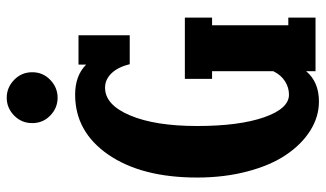

<svg xmlns="http://www.w3.org/2000/svg" viewBox="-212 -714 936 551"><g transform="rotate(-90 255.5 -438.0)"><path d="M302.2 -761.2Q280.3 -740.2 251 -740.2Q221.7 -740.2 200 -761.2Q178.2 -782.2 178.2 -813Q178.2 -843.8 200 -865Q221.7 -886.2 251 -886.2Q280.3 -886.2 302.2 -865Q324.2 -843.8 324.2 -813Q324.2 -782.2 302.2 -761.2ZM481 -375V-296.9H459V-78.1H481V0H327.1V-26.9Q296.4 9.8 240.2 9.8Q196.3 9.8 156.7 -15.1Q117.2 -40 87.2 -84.5Q57.1 -128.9 39.6 -195.3Q22 -261.7 22 -339.8Q22 -499 87.6 -594.5Q153.3 -689.9 259.8 -689.9Q314.5 -689.9 346.2 -658.2V-680.2H430.2V-533.2H347.2Q338.9 -567.4 321 -585.7Q303.2 -604 279.8 -604Q230.5 -604 200.2 -532Q169.9 -460 169.9 -339.8Q169.9 -219.7 194.8 -147.9Q219.7 -76.2 259.8 -76.2Q280.3 -76.2 298.3 -87.6Q316.4 -99.1 327.1 -121.1V-296.9H305.2V-375Z"/></g></svg>

Font: Margherita Black
Style: Regular
Weight: 900
Designer: James Puckett
Foundry: Dunwich Type Founders
Version: Version 1.008;hotconv 1.0.109;makeotfexe 2.5.65596